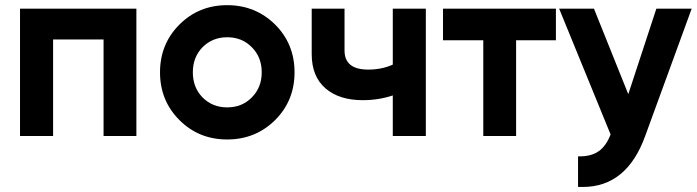

<svg xmlns="http://www.w3.org/2000/svg" viewBox="-20 -534 2738 754"><path d="M515.6 -500Q515.6 -375 515.6 0Q483.4 0 386.7 0Q386.7 -94.7 386.7 -378.9Q336.9 -378.9 188.5 -378.9Q188.5 -284.2 188.5 0Q155.3 0 58.6 0Q58.6 -125 58.6 -500Q172.9 -500 515.6 -500Z M872.1 13.7Q760.7 13.7 684.6 -62.5Q608.4 -138.7 608.4 -250Q608.4 -361.3 684.6 -437.5Q760.7 -513.7 872.1 -513.7Q983.4 -513.7 1060.5 -437.5Q1136.7 -361.3 1136.7 -250Q1136.7 -138.7 1060.5 -62.5Q983.4 13.7 872.1 13.7ZM872.1 -112.3Q930.7 -112.3 968.8 -151.4Q1007.8 -190.4 1007.8 -250Q1007.8 -309.6 968.8 -348.6Q930.7 -387.7 872.1 -387.7Q814.5 -387.7 775.4 -348.6Q737.3 -309.6 737.3 -250Q737.3 -190.4 775.4 -151.4Q814.5 -112.3 872.1 -112.3Z M1522.5 -500Q1555.7 -500 1652.3 -500Q1652.3 -375 1652.3 0Q1620.1 0 1522.5 0Q1522.5 -40 1522.5 -159.2Q1466.8 -140.6 1404.3 -140.6Q1312.5 -140.6 1258.8 -186.5Q1204.1 -233.4 1204.1 -321.3Q1204.1 -380.9 1204.1 -500Q1236.3 -500 1333 -500Q1333 -459 1333 -335.9Q1333 -260.7 1425.8 -260.7Q1479.5 -260.7 1522.5 -280.3Q1522.5 -353.5 1522.5 -500Z M2163.1 -500Q2163.1 -468.8 2163.1 -376Q2124 -376 2006.8 -376Q2006.8 -282.2 2006.8 0Q1974.6 0 1877.9 0Q1877.9 -93.8 1877.9 -376Q1838.9 -376 1719.7 -376Q1719.7 -407.2 1719.7 -500Q1831.1 -500 2163.1 -500Z M2557.6 -500Q2592.8 -500 2696.3 -500Q2650.4 -375 2513.7 0Q2441.4 200.2 2268.6 200.2Q2258.8 200.2 2250 200.2Q2250 160.2 2250 80.1Q2300.8 81.1 2330.1 60.5Q2359.4 41 2377.9 -5.9Q2310.5 -170.9 2175.8 -500Q2210 -500 2312.5 -500Q2346.7 -416 2447.3 -164.1Q2474.6 -248 2557.6 -500Z"/></svg>

Font: LeFont
Style: Regular
Weight: 700
Designer: Leryon MEDIA
Version: Version 1.0